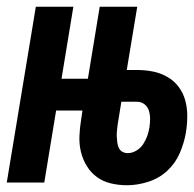

<svg xmlns="http://www.w3.org/2000/svg" viewBox="-24 -540 574 568"><path d="M352 8Q327 8 304 2.5Q281 -3 263 -16Q245 -29 233 -48.5Q221 -68 215.5 -90.5Q210 -113 211 -137.5Q212 -162 216 -186L220 -213H142L107 0H-4L82 -520H193L158 -307H236L271 -520H382L351 -333H381Q405 -333 428 -328.5Q451 -324 471 -312.5Q491 -301 504.5 -283Q518 -265 524 -243Q530 -221 530 -197Q530 -173 526 -148Q521 -118 508 -87.5Q495 -57 470.5 -34.5Q446 -12 414 -2Q382 8 352 8ZM354 -87Q367 -87 379.5 -94.5Q392 -102 399.5 -113.5Q407 -125 411.5 -137.5Q416 -150 418 -163Q420 -176 420 -188.5Q420 -201 416.5 -212.5Q413 -224 403.5 -231.5Q394 -239 381 -239H335L324 -171Q323 -162 322 -153Q321 -144 321.5 -135.5Q322 -127 323 -118.5Q324 -110 327.5 -102.5Q331 -95 338 -91Q345 -87 354 -87Z"/></svg>

Font: Iosevka QP
Style: Bold Italic
Weight: 700
Italic angle: -9°
Designer: Belleve Invis
Foundry: Belleve Invis
Version: Version 20.0.0; ttfautohint (v1.8.4)